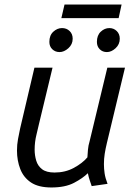

<svg xmlns="http://www.w3.org/2000/svg" viewBox="-20 -817 600 848"><path d="M207 11Q150 11 117 -11Q84 -33 69.5 -70.5Q55 -108 55 -152Q55 -178 59.5 -202.5Q64 -227 69 -250L132 -518H212L153 -273Q149 -254 141 -222Q133 -190 133 -156Q133 -131 140 -107.5Q147 -84 166 -69.5Q185 -55 221 -55Q268 -55 306 -75.5Q344 -96 366 -122Q367 -138 368.5 -156Q370 -174 376 -194L454 -518H532L452 -185Q446 -160 442.5 -138Q439 -116 439 -92Q439 -72 442 -51.5Q445 -31 455 -5L385 5Q381 -7 376.5 -20Q372 -33 368 -52Q346 -30 307 -9.5Q268 11 207 11ZM251 -737 265 -797H517L504 -737ZM243 -587Q224 -587 211 -599.5Q198 -612 198 -632Q198 -661 215.5 -677Q233 -693 254 -693Q274 -693 287.5 -680Q301 -667 301 -646Q301 -621 282 -604Q263 -587 243 -587ZM452 -587Q433 -587 420.5 -599.5Q408 -612 408 -632Q408 -661 425 -677Q442 -693 463 -693Q482 -693 495.5 -680Q509 -667 509 -646Q509 -621 490.5 -604Q472 -587 452 -587Z"/></svg>

Font: Ubuntu Sans Mono
Style: Italic
Weight: 400
Italic angle: -13.5°
Monospace: yes
Designer: Dalton Maag Ltd
Foundry: Dalton Maag Ltd
Version: Version 1.006